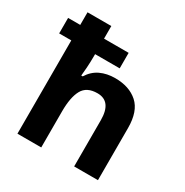

<svg xmlns="http://www.w3.org/2000/svg" viewBox="-173 -901 1004 1041"><g transform="rotate(30 328.5 -380.0)"><path d="M227 -760V-681H381V-584H227V-575Q227 -535 224.5 -498Q222 -461 220 -446H229Q255 -488 295.5 -507Q336 -526 387 -526Q476 -526 529 -478.5Q582 -431 582 -326V0H433V-289Q433 -407 345 -407Q278 -407 252.5 -360.5Q227 -314 227 -227V0H78V-584H2V-681H78V-760Z"/></g></svg>

Font: Noto Sans Ethiopic
Style: Bold
Weight: 700
Designer: Monotype Design Team
Foundry: Monotype Imaging Inc.
Version: Version 2.102; ttfautohint (v1.8.4.7-5d5b)